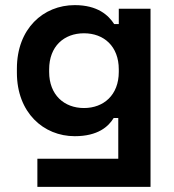

<svg xmlns="http://www.w3.org/2000/svg" viewBox="-20 -530 678 750"><path d="M126 200H568V-496H444V-436H426C404 -470 362 -510 272 -510C149 -510 46 -418 46 -262V-246C46 -90 150 2 272 2C363 2 404 -36 424 -69H442V90H126ZM172 -249V-259C172 -349 230 -400 308 -400C386 -400 444 -349 444 -259V-249C444 -159 385 -108 308 -108C231 -108 172 -159 172 -249Z"/></svg>

Font: Meta Space
Style: Bold
Weight: 700
Designer: Meta Pool / Florian Karsten
Foundry: Meta Pool / Florian Karsten
Version: Version 2.000;Glyphs 3.1.1 (3137)